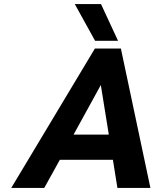

<svg xmlns="http://www.w3.org/2000/svg" viewBox="-20 -917 754 937"><path d="M443 -680H570L714 0H553L531 -137H272L196 0H35ZM511 -260 472 -502 339 -260ZM345 -897H473L556 -718H444Z"/></svg>

Font: Teachers[wght] Italic
Style: Regular
Weight: 400
Designer: Alfredo Marco Pradil & Chank Diesel
Version: Version 1.000;Glyphs 3.1.2 (3151)